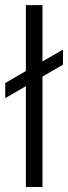

<svg xmlns="http://www.w3.org/2000/svg" viewBox="-20 -748 273 768"><path d="M149.9 -727.5V0H83.5V-727.5ZM1 -355.5V-416L231.9 -549.8V-489.3Z"/></svg>

Font: Inter Light
Style: Regular
Weight: 300
Designer: Rasmus Andersson
Foundry: rsms
Version: Version 4.000;git-a52131595